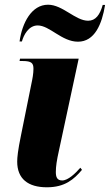

<svg xmlns="http://www.w3.org/2000/svg" viewBox="-20 -785 466 815"><path d="M311 -608C382 -608 413 -683 426 -764H416C404 -722 386 -697 354 -697C300 -697 246 -765 184 -765C114 -765 74 -688 63 -609H73C80 -635 101 -677 140 -677C191 -677 242 -608 311 -608ZM179 10C256 10 294 -24 328 -64L321 -73C300 -49 269 -19 244 -19C222 -19 217 -34 217 -55C217 -78 221 -105 230 -145L314 -536H65L63 -526H76C114 -526 122 -517 122 -493C122 -473 118 -451 113 -428L69 -210C56 -147 53 -117 53 -99C53 -26 99 10 179 10Z"/></svg>

Font: Noto Serif Display Condensed Black
Style: Italic
Weight: 900
Width: 3
Italic angle: -12°
Designer: Monotype Design Team
Foundry: Monotype Imaging Inc.
Version: Version 2.009